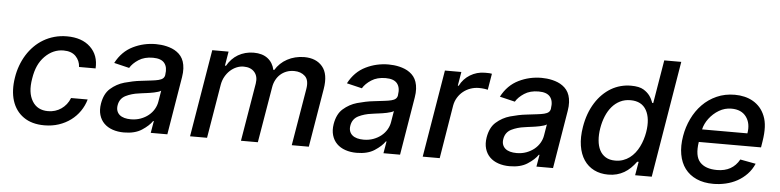

<svg xmlns="http://www.w3.org/2000/svg" viewBox="-45 -955 4850 1194"><g transform="rotate(5 2380.0 -357.5)"><path d="M46.9 -270.2Q52.9 -308.6 66.1 -344.5Q79.2 -380.3 98.7 -411.8Q118.3 -443.2 144 -469.1Q169.7 -495 201 -513.5Q232.2 -532 269 -542.3Q305.8 -552.6 346.9 -552.6Q440.7 -552.6 493.3 -502.5Q546.5 -452.1 541.5 -369.3H438.2Q436.1 -408.4 410.2 -435.4Q383.5 -463.1 333.5 -463.1Q268.1 -463.1 217.3 -411.9Q191.8 -386 176.5 -352.1Q161.2 -318.2 154.1 -272.7Q146.3 -226.9 150.6 -192.5Q154.8 -158 170.8 -131.4Q202.1 -78.8 269.9 -78.8Q292.6 -78.8 313.4 -85.2Q334.2 -91.6 351.7 -103.7Q369.3 -115.8 383.2 -133.2Q397 -150.6 405.5 -172.6H509.2Q497.9 -132.8 474.8 -99.3Q451.7 -65.7 418.7 -41.2Q385.7 -16.7 344.1 -2.8Q302.6 11 254.3 11Q175.4 11 124.3 -25.2Q98.7 -43 80.8 -68.2Q62.9 -93.4 53.1 -124.6Q43.3 -155.9 41.7 -192.6Q40.1 -229.4 46.9 -270.2Z M593.8 -154.1Q599.1 -185.4 610.6 -209Q622.2 -232.6 640.6 -248.9Q679 -282.7 727.3 -296.5Q752.8 -303.6 778.2 -308.9Q803.6 -314.3 830.3 -317.1Q867.5 -321.7 894 -324.8Q920.5 -327.8 938 -332.2Q955.6 -336.6 964.8 -344.5Q974.1 -352.3 976.6 -366.5V-369Q984 -415.1 963.2 -440.9Q942.5 -466.6 891.3 -466.6Q838.1 -466.6 802.2 -443.2Q766 -419.7 748.9 -390.6L653.8 -413.4Q692.5 -487.2 760.3 -520.2Q826.3 -552.6 902.3 -552.6Q918.3 -552.6 935.5 -550.8Q952.8 -549 970 -544.9Q987.2 -540.8 1003.7 -534.1Q1020.2 -527.3 1034.4 -517Q1049 -506.7 1060 -492.5Q1071 -478.3 1077.4 -459.3Q1083.8 -440.3 1085.2 -416.2Q1086.6 -392 1081.7 -362.2L1021.7 0H918L930.8 -74.6H926.5Q906.2 -44.4 862.6 -16Q819.6 12.1 751.1 12.1Q712.4 12.1 680.4 1.1Q648.4 -9.9 627.1 -31.1Q605.8 -52.2 596.6 -83.3Q587.4 -114.3 593.8 -154.1ZM787.3 -73.2Q820.3 -73.2 848.2 -83.5Q876.1 -93.8 897 -110.8Q918 -127.8 931.1 -150.2Q944.2 -172.6 948.2 -196.7L959.9 -267Q954.2 -262.4 942.3 -258.7Q930.4 -255 916.9 -252Q903.4 -248.9 890.6 -247.2Q877.8 -245.4 870.4 -244.3Q855.5 -242.5 844.3 -240.9Q833.1 -239.3 824.2 -237.9Q800.8 -235.1 780.2 -229Q759.6 -223 741.1 -213.8Q704.5 -195 697.8 -152.7Q694.6 -133.2 699.8 -118.3Q704.9 -103.3 716.8 -93.2Q728.7 -83.1 746.8 -78.1Q764.9 -73.2 787.3 -73.2Z M1163.4 0 1254.3 -545.5H1356.2L1341.3 -456.7H1348Q1360.4 -479 1377.7 -497Q1394.9 -514.9 1415.8 -527.2Q1436.8 -539.4 1461.3 -546Q1485.8 -552.6 1512.8 -552.6Q1567.1 -552.6 1600.1 -527.2Q1633.2 -501.8 1643.5 -456.7H1649.1Q1662.3 -478.7 1680.9 -496.4Q1699.6 -514.2 1722.7 -526.6Q1745.7 -539.1 1772.5 -545.8Q1799.4 -552.6 1828.8 -552.6Q1903.1 -552.6 1942.1 -506Q1981.5 -459.2 1965.9 -365.8L1904.8 0H1798.3L1858 -355.8Q1867.5 -411.9 1841.3 -436.4Q1815.3 -460.9 1773.1 -460.9Q1747.2 -460.9 1725.5 -452.6Q1703.8 -444.2 1687.3 -429.3Q1670.8 -414.4 1660 -393.6Q1649.1 -372.9 1645.2 -347.7L1586.6 0H1481.2L1541.9 -362.6Q1549 -407.3 1525.9 -433.9Q1502.5 -460.9 1458.1 -460.9Q1435.4 -460.9 1413.5 -451.7Q1391.7 -442.5 1373.8 -426Q1355.8 -409.4 1343 -386.5Q1330.3 -363.6 1325.6 -336.3L1269.5 0Z M2046.5 -154.1Q2051.8 -185.4 2063.4 -209Q2074.9 -232.6 2093.4 -248.9Q2131.7 -282.7 2180 -296.5Q2205.6 -303.6 2231 -308.9Q2256.4 -314.3 2283 -317.1Q2320.3 -321.7 2346.8 -324.8Q2373.2 -327.8 2390.8 -332.2Q2408.4 -336.6 2417.6 -344.5Q2426.8 -352.3 2429.3 -366.5V-369Q2436.8 -415.1 2416 -440.9Q2395.2 -466.6 2344.1 -466.6Q2290.8 -466.6 2255 -443.2Q2218.8 -419.7 2201.7 -390.6L2106.5 -413.4Q2145.2 -487.2 2213.1 -520.2Q2279.1 -552.6 2355.1 -552.6Q2371.1 -552.6 2388.3 -550.8Q2405.5 -549 2422.8 -544.9Q2440 -540.8 2456.5 -534.1Q2473 -527.3 2487.2 -517Q2501.8 -506.7 2512.8 -492.5Q2523.8 -478.3 2530.2 -459.3Q2536.6 -440.3 2538 -416.2Q2539.4 -392 2534.4 -362.2L2474.4 0H2370.7L2383.5 -74.6H2379.3Q2359 -44.4 2315.3 -16Q2272.4 12.1 2203.8 12.1Q2165.1 12.1 2133.2 1.1Q2101.2 -9.9 2079.9 -31.1Q2058.6 -52.2 2049.4 -83.3Q2040.1 -114.3 2046.5 -154.1ZM2240.1 -73.2Q2273.1 -73.2 2301 -83.5Q2328.8 -93.8 2349.8 -110.8Q2370.7 -127.8 2383.9 -150.2Q2397 -172.6 2400.9 -196.7L2412.6 -267Q2407 -262.4 2395.1 -258.7Q2383.2 -255 2369.7 -252Q2356.2 -248.9 2343.4 -247.2Q2330.6 -245.4 2323.2 -244.3Q2308.2 -242.5 2297.1 -240.9Q2285.9 -239.3 2277 -237.9Q2253.6 -235.1 2233 -229Q2212.4 -223 2193.9 -213.8Q2157.3 -195 2150.6 -152.7Q2147.4 -133.2 2152.5 -118.3Q2157.7 -103.3 2169.6 -93.2Q2181.5 -83.1 2199.6 -78.1Q2217.7 -73.2 2240.1 -73.2Z M2706.7 -545.5H2809.3L2794.7 -458.8H2800.4Q2811.1 -480.8 2827.4 -498.4Q2843.8 -516 2864 -528.2Q2884.2 -540.5 2907.3 -547.1Q2930.4 -553.6 2954.9 -553.6H2963.8Q2973 -553.6 2983 -553.3Q2992.9 -552.9 2999.6 -551.1L2982.6 -449.6Q2979.4 -450.6 2973.7 -451.7Q2968 -452.8 2960.6 -453.8Q2953.1 -454.9 2944.6 -455.4Q2936.1 -456 2927.6 -456Q2899.9 -456 2874.6 -447.1Q2849.4 -438.2 2829.4 -422.1Q2809.3 -405.9 2795.5 -383.3Q2781.6 -360.8 2776.6 -333.1L2721.9 0H2615.8Z M3001.4 -154.1Q3006.7 -185.4 3018.3 -209Q3029.8 -232.6 3048.3 -248.9Q3086.6 -282.7 3134.9 -296.5Q3160.5 -303.6 3185.9 -308.9Q3211.3 -314.3 3237.9 -317.1Q3275.2 -321.7 3301.7 -324.8Q3328.1 -327.8 3345.7 -332.2Q3363.3 -336.6 3372.5 -344.5Q3381.7 -352.3 3384.2 -366.5V-369Q3391.7 -415.1 3370.9 -440.9Q3350.1 -466.6 3299 -466.6Q3245.7 -466.6 3209.9 -443.2Q3173.7 -419.7 3156.6 -390.6L3061.4 -413.4Q3100.1 -487.2 3168 -520.2Q3234 -552.6 3310 -552.6Q3326 -552.6 3343.2 -550.8Q3360.4 -549 3377.7 -544.9Q3394.9 -540.8 3411.4 -534.1Q3427.9 -527.3 3442.1 -517Q3456.7 -506.7 3467.7 -492.5Q3478.7 -478.3 3485.1 -459.3Q3491.5 -440.3 3492.9 -416.2Q3494.3 -392 3489.3 -362.2L3429.3 0H3325.6L3338.4 -74.6H3334.2Q3313.9 -44.4 3270.2 -16Q3227.3 12.1 3158.7 12.1Q3120 12.1 3088.1 1.1Q3056.1 -9.9 3034.8 -31.1Q3013.5 -52.2 3004.3 -83.3Q2995 -114.3 3001.4 -154.1ZM3195 -73.2Q3228 -73.2 3255.9 -83.5Q3283.7 -93.8 3304.7 -110.8Q3325.6 -127.8 3338.8 -150.2Q3351.9 -172.6 3355.8 -196.7L3367.5 -267Q3361.9 -262.4 3350 -258.7Q3338.1 -255 3324.6 -252Q3311.1 -248.9 3298.3 -247.2Q3285.5 -245.4 3278.1 -244.3Q3263.1 -242.5 3252 -240.9Q3240.8 -239.3 3231.9 -237.9Q3208.5 -235.1 3187.9 -229Q3167.3 -223 3148.8 -213.8Q3112.2 -195 3105.5 -152.7Q3102.3 -133.2 3107.4 -118.3Q3112.6 -103.3 3124.5 -93.2Q3136.4 -83.1 3154.5 -78.1Q3172.6 -73.2 3195 -73.2Z M3592.3 -271.7Q3606.5 -358 3647.4 -422.9Q3667.3 -454.5 3691.8 -478.7Q3716.3 -502.8 3744.3 -519.4Q3772.4 -535.9 3803.6 -544.2Q3834.9 -552.6 3867.9 -552.6Q3920.1 -552.6 3947.1 -535.9Q3959.2 -528.4 3968.6 -520.1Q3978 -511.7 3985.3 -502.1Q3992.5 -492.5 3998.2 -481.4Q4003.9 -470.2 4008.9 -457H4014.9L4060 -727.3H4166.2L4045.5 0H3941.8L3956.3 -84.9H3947.4Q3931.1 -62.5 3912.8 -44.7Q3894.5 -27 3873.4 -14.7Q3852.3 -2.5 3827.8 4.1Q3803.3 10.7 3774.1 10.7Q3724.4 10.7 3685.7 -8.7Q3647 -28.1 3622.5 -64.5Q3598 -100.9 3589.7 -153.2Q3581.3 -205.6 3592.3 -271.7ZM3810 -79.9Q3836.6 -79.9 3859 -87.7Q3881.4 -95.5 3899.7 -109.2Q3918 -122.9 3932.5 -141.3Q3947.1 -159.8 3957.7 -181.3Q3968.4 -202.8 3975.7 -226.2Q3983 -249.6 3986.9 -272.7Q4001.1 -358.3 3971.9 -410.5Q3942.5 -462.4 3873.2 -462.4Q3837 -462.4 3808.1 -448Q3779.1 -433.6 3757.5 -408.2Q3735.8 -382.8 3721.4 -348Q3707 -313.2 3700.3 -272.7Q3693.5 -231.9 3696.6 -196.6Q3699.6 -161.2 3712.9 -135.3Q3726.2 -109.4 3750.4 -94.6Q3774.5 -79.9 3810 -79.9Z M4217.7 -269.2Q4227.3 -326.3 4252 -377.8Q4276.6 -429.3 4314.6 -468.2Q4352.6 -507.1 4403.6 -529.8Q4454.5 -552.6 4516.7 -552.6Q4547.9 -552.6 4576.7 -545.8Q4605.5 -539.1 4630 -525Q4654.5 -511 4673.7 -489.3Q4692.8 -467.7 4704.9 -437.5Q4717.3 -407.3 4719.1 -368.3Q4720.9 -329.2 4712.7 -278.4L4706.7 -240.8H4318.2Q4304.3 -152.3 4339.1 -114.3Q4373.6 -76.7 4446 -76.7Q4541.9 -76.7 4584.9 -154.5L4682.2 -136.4Q4665.8 -98.7 4639.2 -71Q4612.6 -43.3 4579.4 -25Q4546.2 -6.7 4508 2.1Q4469.8 11 4430.4 11Q4370 11 4325.3 -9.1Q4280.5 -29.1 4253 -65.7Q4225.5 -102.3 4216.3 -154.1Q4207 -206 4217.7 -269.2ZM4331.7 -320.3H4614.7Q4625.4 -383.2 4595.2 -424Q4565 -464.8 4502.8 -464.8Q4461.3 -464.8 4425.4 -443.5Q4407.3 -432.9 4391.9 -418.9Q4376.4 -404.8 4364.3 -388.8Q4352.3 -372.9 4343.9 -355.5Q4335.6 -338.1 4331.7 -320.3Z"/></g></svg>

Font: Inter P Medium
Style: Italic
Weight: 500
Italic angle: 9.39999°
Designer: Rasmus Andersson
Foundry: rsms
Version: Version 3.018;git-588b23468